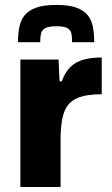

<svg xmlns="http://www.w3.org/2000/svg" viewBox="-20 -748 450 768"><path d="M61.5 0V-510H214.2L218.2 -422.7H227.1Q240.9 -460.4 262.6 -481Q284.3 -501.6 315.3 -509.8Q346.3 -518 386.9 -518V-371.1Q323.9 -371.1 287.8 -355.1Q251.8 -339.1 237.1 -300.4Q222.3 -261.6 222.3 -192.5V0ZM205.4 -728.3Q255.8 -728.3 285.9 -717.3Q315.9 -706.3 331.5 -686.4Q347.1 -666.5 351.9 -639Q356.8 -611.6 356.8 -579.2H268.4Q268.4 -598.4 265.9 -612.8Q263.3 -627.2 250.3 -635.1Q237.2 -643 205.4 -643Q174.2 -643 160.4 -635.1Q146.5 -627.2 143.7 -612.8Q140.8 -598.4 140.8 -579.2H51.9Q51.9 -611.6 57.3 -639Q62.6 -666.5 78.2 -686.4Q93.8 -706.3 124.4 -717.3Q155 -728.3 205.4 -728.3Z"/></svg>

Font: Saira Thin
Style: Regular
Weight: 100
Designer: Hector Gatti with collaboration of the Omnibus-Type team
Foundry: Omnibus-Type
Version: Version 1.101